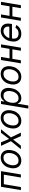

<svg xmlns="http://www.w3.org/2000/svg" viewBox="2214 -2806 797 5264"><g transform="rotate(-90 2612.0 -174.5)"><path d="M31.2 0 122.2 -545.5H551.1L460.2 0H376.4L454.5 -467.3H193.2L115.1 0Z M839.5 11.4Q764.2 11.4 713.6 -24.5Q663 -60.4 642 -125Q621.1 -189.6 634.9 -275.6Q648.4 -359.4 688.9 -421.7Q729.4 -484 789.4 -518.3Q849.4 -552.6 921.9 -552.6Q997.2 -552.6 1047.9 -516.5Q1098.7 -480.5 1119.7 -415.7Q1140.6 -350.9 1126.4 -264.2Q1112.9 -181.1 1072.4 -119.1Q1032 -57.2 971.9 -22.9Q911.9 11.4 839.5 11.4ZM840.9 -63.9Q898.4 -63.9 941.1 -93.4Q983.7 -122.9 1010.1 -171.2Q1036.6 -219.5 1045.5 -275.6Q1054 -328.8 1044.7 -374.8Q1035.5 -420.8 1005.3 -449Q975.1 -477.3 920.5 -477.3Q862.9 -477.3 820.3 -447.4Q777.7 -417.6 751.4 -369Q725.1 -320.3 715.9 -264.2Q707.4 -210.9 716.6 -165.3Q725.9 -119.7 756 -91.8Q786.2 -63.9 840.9 -63.9Z M1340.9 -545.5 1434.7 -322.4 1602.3 -545.5H1698.9L1477.3 -272.7L1608 0H1511.4L1416.2 -211.6L1250 0H1153.4L1372.2 -272.7L1244.3 -545.5Z M1930.4 11.4Q1855.1 11.4 1804.5 -24.5Q1753.9 -60.4 1733 -125Q1712 -189.6 1725.9 -275.6Q1739.3 -359.4 1779.8 -421.7Q1820.3 -484 1880.3 -518.3Q1940.3 -552.6 2012.8 -552.6Q2088.1 -552.6 2138.8 -516.5Q2189.6 -480.5 2210.6 -415.7Q2231.5 -350.9 2217.3 -264.2Q2203.8 -181.1 2163.4 -119.1Q2122.9 -57.2 2062.9 -22.9Q2002.8 11.4 1930.4 11.4ZM1931.8 -63.9Q1989.3 -63.9 2032 -93.4Q2074.6 -122.9 2101 -171.2Q2127.5 -219.5 2136.4 -275.6Q2144.9 -328.8 2135.7 -374.8Q2126.4 -420.8 2096.2 -449Q2066.1 -477.3 2011.4 -477.3Q1953.8 -477.3 1911.2 -447.4Q1868.6 -417.6 1842.3 -369Q1816.1 -320.3 1806.8 -264.2Q1798.3 -210.9 1807.5 -165.3Q1816.8 -119.7 1846.9 -91.8Q1877.1 -63.9 1931.8 -63.9Z M2267 204.5 2392 -545.5H2473L2458.8 -458.8H2468.8Q2480.1 -473 2500.4 -495.2Q2520.6 -517.4 2554.7 -535Q2588.8 -552.6 2642 -552.6Q2710.9 -552.6 2757.6 -518.1Q2804.3 -483.7 2823.3 -420.5Q2842.3 -357.2 2828.1 -271.3Q2813.9 -184.7 2774 -121.3Q2734 -57.9 2676 -23.3Q2617.9 11.4 2549.7 11.4Q2497.2 11.4 2468.6 -6.2Q2440 -23.8 2426.7 -46.3Q2413.4 -68.9 2406.2 -83.8H2399.1L2350.9 204.5ZM2429 -272.7Q2414.1 -180 2444.8 -122Q2475.5 -63.9 2551.1 -63.9Q2603.7 -63.9 2643.5 -91.8Q2683.2 -119.7 2708.8 -167.1Q2734.4 -214.5 2744.3 -272.7Q2753.6 -330.3 2743.8 -376.6Q2734 -422.9 2703.3 -450.1Q2672.6 -477.3 2619.3 -477.3Q2542.6 -477.3 2493.3 -420.8Q2443.9 -364.3 2429 -272.7Z M3136.4 11.4Q3061.1 11.4 3010.5 -24.5Q2959.9 -60.4 2938.9 -125Q2918 -189.6 2931.8 -275.6Q2945.3 -359.4 2985.8 -421.7Q3026.3 -484 3086.3 -518.3Q3146.3 -552.6 3218.8 -552.6Q3294 -552.6 3344.8 -516.5Q3395.6 -480.5 3416.5 -415.7Q3437.5 -350.9 3423.3 -264.2Q3409.8 -181.1 3369.3 -119.1Q3328.8 -57.2 3268.8 -22.9Q3208.8 11.4 3136.4 11.4ZM3137.8 -63.9Q3195.3 -63.9 3237.9 -93.4Q3280.5 -122.9 3307 -171.2Q3333.5 -219.5 3342.3 -275.6Q3350.9 -328.8 3341.6 -374.8Q3332.4 -420.8 3302.2 -449Q3272 -477.3 3217.3 -477.3Q3159.8 -477.3 3117.2 -447.4Q3074.6 -417.6 3048.3 -369Q3022 -320.3 3012.8 -264.2Q3004.3 -210.9 3013.5 -165.3Q3022.7 -119.7 3052.9 -91.8Q3083.1 -63.9 3137.8 -63.9Z M3681.8 -545.5 3642.8 -311.1H3904.1L3943.2 -545.5H4027L3936.1 0H3852.3L3891 -233H3629.6L3590.9 0H3507.1L3598 -545.5Z M4316.8 11.4Q4238.3 11.4 4187.1 -23.6Q4136 -58.6 4115.8 -121.6Q4095.5 -184.7 4109.4 -268.5Q4123.2 -352.3 4164.4 -416.4Q4205.6 -480.5 4267 -516.5Q4328.5 -552.6 4402 -552.6Q4444.6 -552.6 4484 -538.4Q4523.4 -524.1 4552.2 -492.4Q4581 -460.6 4592.3 -408.4Q4603.7 -356.2 4590.9 -279.8L4585.2 -244.3H4188.6Q4173.3 -144.2 4212 -104Q4250.7 -63.9 4329.5 -63.9Q4380 -63.9 4418.5 -85.2Q4457 -106.5 4480.1 -149.1L4556.8 -126.4Q4527.3 -64.6 4463.8 -26.6Q4400.2 11.4 4316.8 11.4ZM4200.3 -316.8H4511.4Q4523.4 -386 4490.6 -431.6Q4457.7 -477.3 4389.2 -477.3Q4343.4 -477.3 4303.4 -453.3Q4263.5 -429.3 4236 -392.4Q4208.5 -355.5 4200.3 -316.8Z M4848 -545.5 4808.9 -311.1H5070.3L5109.4 -545.5H5193.2L5102.3 0H5018.5L5057.2 -233H4795.8L4757.1 0H4673.3L4764.2 -545.5Z"/></g></svg>

Font: Inter UI
Style: Italic
Weight: 400
Italic angle: -9.39999°
Designer: Rasmus Andersson
Foundry: rsms
Version: 3.2;8d6f07862